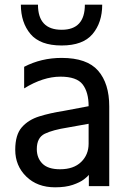

<svg xmlns="http://www.w3.org/2000/svg" viewBox="-20 -789 551 819"><path d="M243 -595Q151 -595 110 -644Q69 -693 69 -769H142Q142 -662 243 -662Q342 -662 342 -769H416Q416 -693 375 -644Q334 -595 243 -595ZM236 -67Q294 -67 326 -98Q358 -129 358 -176V-261L269 -245Q205 -235 171 -218.5Q137 -202 137 -153Q137 -115 161 -91Q185 -67 236 -67ZM215 10Q139 10 92 -36Q45 -82 45 -150Q45 -214 73 -246Q101 -278 147.5 -292.5Q194 -307 252 -316L358 -336Q358 -396 332.5 -429Q307 -462 238 -462Q164 -462 83 -412V-504Q156 -542 243 -542Q351 -542 398.5 -487.5Q446 -433 446 -335V5H359V-43Q354 -36 337.5 -23.5Q321 -11 290.5 -0.5Q260 10 215 10Z"/></svg>

Font: LXGW 975 Gothic SC
Style: Regular
Weight: 400
Version: Version 2.01;February 25, 2021